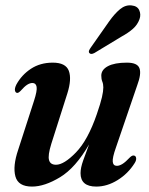

<svg xmlns="http://www.w3.org/2000/svg" viewBox="-20 -679 551 708"><path d="M473.5 -105.5Q481 -104.5 482 -96Q483 -87.5 476.5 -77.5Q452 -38.5 413.5 -14.8Q375 9 335 9Q277 9 277 -40.5Q277 -60 286.8 -87.5Q296.5 -115 308.5 -146.5Q258.5 -60 201.5 -25.5Q144.5 9 98 9Q47 9 36.8 -28.5Q26.5 -66 47 -126.5L105.5 -307.5Q117.5 -344.5 115 -358.8Q112.5 -373 99.5 -373Q90.5 -373 80.2 -366.5Q70 -360 55.5 -343.5Q47.5 -335.5 43 -336.5Q37 -337 35.2 -345.2Q33.5 -353.5 40.5 -367.5Q60 -403 94.2 -425.5Q128.5 -448 174.5 -448Q222.5 -448 233.8 -417.8Q245 -387.5 228.5 -335L169 -148Q156 -106 160.8 -88.8Q165.5 -71.5 186.5 -71.5Q216 -71.5 260 -116.8Q304 -162 337 -258Q351 -298.5 356 -320.8Q361 -343 361 -356.5Q361 -369 357.2 -378.2Q353.5 -387.5 353.5 -400Q353.5 -422 378 -435Q402.5 -448 448 -448Q486.5 -448 494.2 -427.5Q502 -407 486 -364.5L407.5 -135Q394 -97 395.8 -82.2Q397.5 -67.5 411 -67.5Q420 -67.5 431.2 -74.2Q442.5 -81 460.5 -100Q468 -106.5 473.5 -105.5ZM382 -599.5Q402.5 -628.5 422.5 -645Q442.5 -661.5 465 -659Q486.5 -657 493.5 -641.2Q500.5 -625.5 494.5 -608.5Q487 -587.5 470.2 -572.8Q453.5 -558 428 -544L328 -483.5Q314.5 -476.5 309 -484Q306.5 -488.5 308.8 -493.5Q311 -498.5 315 -504Z"/></svg>

Font: Fraunces 144pt S050 SemiBold
Style: Italic
Weight: 600
Italic angle: -16°
Version: Version 1.000; ttfautohint (v1.8.3)